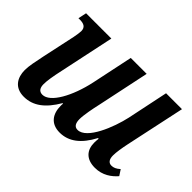

<svg xmlns="http://www.w3.org/2000/svg" viewBox="-102 -771 1015 1015"><g transform="rotate(45 405.0 -263.5)"><path d="M138 9C207 9 260 -32 307 -112H311C310 -106 310 -101 310 -95C310 -36 339 9 406 9C473 9 527 -32 570 -114H575C574 -105 573 -92 573 -83C573 -27 605 9 669 9C726 9 765 -20 792 -51L771 -83C753 -67 739 -61 723 -61C702 -61 691 -77 691 -105C691 -130 697 -166 705 -204L776 -536H657L609 -306C589 -215 531 -68 463 -68C438 -68 430 -89 430 -116C430 -147 442 -208 450 -242L512 -536H393L344 -303C317 -178 258 -68 200 -68C174 -68 165 -87 165 -112C165 -138 171 -175 184 -234L248 -536H59L49 -489H60C89 -489 108 -480 108 -451C108 -441 105 -422 101 -401L61 -215C51 -167 42 -125 42 -95C42 -38 70 9 138 9Z"/></g></svg>

Font: Noto Serif Condensed SemiBold
Style: Italic
Weight: 600
Width: 3
Italic angle: -12°
Designer: Monotype Design Team
Foundry: Monotype Imaging Inc.
Version: Version 2.014